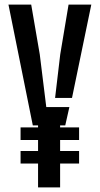

<svg xmlns="http://www.w3.org/2000/svg" viewBox="-20 -820 436 840"><path d="M70 -104.5V-159.5H326V-104.5ZM70 -207.5V-262.5H326V-207.5ZM146.5 0V-271.5H123.5L17 -800H116.5L154 -582L182.5 -351.5H283.5L265.5 -271.5H243V0ZM221 -391.5 243.5 -582 280 -800H379.5L295 -391.5Z"/></svg>

Font: Big Shoulders Stencil Text Thin SemiBold
Style: Regular
Weight: 600
Version: Version 2.001